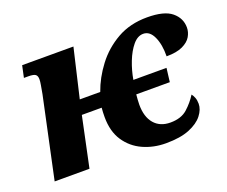

<svg xmlns="http://www.w3.org/2000/svg" viewBox="-96 -695 1013 855"><g transform="rotate(-20 410.5 -268.0)"><path d="M558 10Q499 10 449.5 -12.5Q400 -35 370 -80Q340 -125 340 -193Q340 -205 340.5 -215.5Q341 -226 342 -237H248L198 0H33L115 -384Q119 -407 122 -423.5Q125 -440 125 -451Q125 -467 116.5 -473.5Q108 -480 83 -480H62L74 -536H317L263 -305H360Q381 -365 423 -420.5Q465 -476 526.5 -511Q588 -546 669 -546Q750 -546 785.5 -516.5Q821 -487 821 -443Q821 -421 809 -400.5Q797 -380 768.5 -366.5Q740 -353 692 -353Q693 -408 676 -445.5Q659 -483 628 -483Q601 -483 578.5 -456Q556 -429 540 -388Q524 -347 517 -305H674L666 -240H507Q506 -228 505 -216Q504 -204 504 -192Q504 -134 531.5 -102Q559 -70 608 -70Q659 -70 688.5 -96.5Q718 -123 738 -155Q744 -148 749 -135.5Q754 -123 754 -106Q754 -79 733 -52Q712 -25 669 -7.5Q626 10 558 10Z"/></g></svg>

Font: Noto Serif SemiCondensed ExtraBold
Style: Italic
Weight: 800
Width: 4
Italic angle: -12°
Designer: Monotype Design Team
Foundry: Monotype Imaging Inc.
Version: Version 2.014; ttfautohint (v1.8.4.7-5d5b)